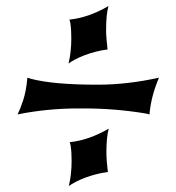

<svg xmlns="http://www.w3.org/2000/svg" viewBox="-20 -662 592 644"><path d="M336.9 -150.9Q336.9 -137.2 338.1 -120.8Q339.4 -104.5 341.8 -85Q321.8 -82.5 302 -77.4Q282.2 -72.3 264.9 -65.7Q247.6 -59.1 233.6 -51.8Q219.7 -44.4 210.9 -38.1Q220.2 -78.1 220.2 -122.1Q220.2 -135.3 219.5 -148.4Q218.8 -161.6 216.8 -174.8L213.9 -185.1Q276.9 -191.4 344.7 -230.5Q336.9 -202.6 336.9 -150.9ZM335.9 -562Q335.9 -548.3 337.2 -532Q338.4 -515.6 340.8 -496.1Q320.8 -493.7 301 -488.5Q281.2 -483.4 263.9 -476.8Q246.6 -470.2 232.7 -462.9Q218.8 -455.6 210 -449.2Q219.2 -489.3 219.2 -533.2Q219.2 -546.4 218.5 -559.6Q217.8 -572.8 215.8 -585.9L212.9 -596.2Q275.9 -602.5 343.8 -641.6Q335.9 -613.8 335.9 -562ZM39.1 -278.3Q47.4 -294.9 57.6 -325.4Q67.9 -356 71.8 -401.4L84.5 -397.5Q159.7 -377.9 307.6 -377.9Q406.2 -377.9 513.2 -401.4Q499 -367.7 491.5 -337.9Q483.9 -308.1 481.4 -278.3L469.2 -281.2Q367.7 -298.3 260.3 -298.3H243.2Q138.2 -298.3 39.1 -278.3Z"/></svg>

Font: MedievalSharp
Style: Regular
Weight: 500
Version: Version 1.0